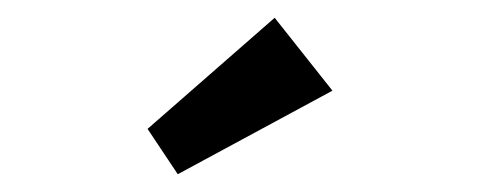

<svg xmlns="http://www.w3.org/2000/svg" viewBox="-20 -802 540 216"><path d="M180 -606 146 -657 289 -782 354 -700Z"/></svg>

Font: Lexend Mega
Style: Regular
Weight: 400
Designer: Bonnie Shaver-Troup, Thomas Jockin
Foundry: Lexend
Version: Version 1.007